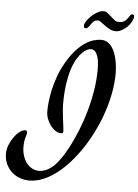

<svg xmlns="http://www.w3.org/2000/svg" viewBox="-156 -973 815 1135"><g transform="rotate(5 252.0 -405.0)"><path d="M515.1 -563Q515.1 -507.8 504.4 -449.2Q493.7 -390.6 474.4 -332.8Q455.1 -274.9 428.2 -219.5Q401.4 -164.1 368.9 -114.5Q336.4 -64.9 299.6 -23.2Q262.7 18.6 223.1 48.8Q183.6 79.1 142.6 95.9Q101.6 112.8 61 112.8Q33.2 112.8 6.1 103.3Q-21 93.8 -42.2 75Q-63.5 56.2 -76.7 28.6Q-89.8 1 -89.8 -35.2Q-89.8 -59.6 -79.6 -85.4Q-69.3 -111.3 -54.2 -132.6Q-39.1 -153.8 -21.2 -167.5Q-3.4 -181.2 12.2 -181.2Q16.1 -181.2 20 -178Q23.9 -174.8 23.9 -168.9Q23.9 -162.1 21.7 -155.3Q19.5 -148.4 16.8 -138.9Q14.2 -129.4 12 -116.5Q9.8 -103.5 9.8 -85Q9.8 -54.7 17.8 -29.8Q25.9 -4.9 39.8 12.9Q53.7 30.8 72.8 40.8Q91.8 50.8 113.8 50.8Q130.9 50.8 149.7 43.9Q168.5 37.1 188 22Q209 5.9 233.6 -27.8Q258.3 -61.5 282.7 -107.9Q307.1 -154.3 329.6 -210.4Q352.1 -266.6 369.4 -327.6Q386.7 -388.7 397 -452.4Q407.2 -516.1 407.2 -577.1Q407.2 -609.9 403.1 -631.8Q398.9 -653.8 392.1 -667.5Q385.3 -681.2 376.2 -687Q367.2 -692.9 356.9 -692.9Q348.1 -692.9 334.7 -686.8Q321.3 -680.7 306.2 -665.8Q291 -650.9 275.9 -626Q260.7 -601.1 248.5 -563.5Q236.3 -525.9 228.8 -474.4Q221.2 -422.9 221.2 -355Q221.2 -336.9 223.6 -311.8Q226.1 -286.6 229 -262.7Q231.9 -238.8 234.4 -220Q236.8 -201.2 236.8 -195.8Q236.8 -186 232.7 -184.1Q228.5 -182.1 223.1 -182.1Q207 -182.1 190.7 -192.9Q174.3 -203.6 161.4 -220.7Q148.4 -237.8 140.1 -259.8Q131.8 -281.7 131.8 -304.2Q131.8 -327.6 135.3 -361.3Q138.7 -395 147.5 -434.1Q156.2 -473.1 171.6 -515.6Q187 -558.1 210.9 -599.1Q237.3 -644.5 264.4 -674.3Q291.5 -704.1 317.6 -721.4Q343.8 -738.8 368.2 -745.8Q392.6 -752.9 413.1 -752.9Q434.1 -752.9 450 -742.9Q465.8 -732.9 477.3 -716.6Q488.8 -700.2 496.1 -679.7Q503.4 -659.2 507.6 -638.2Q511.7 -617.2 513.4 -597.4Q515.1 -577.6 515.1 -563ZM332 -823.2Q328.1 -818.4 324.5 -815.7Q320.8 -813 313 -813Q307.6 -813 305.4 -817.6Q303.2 -822.3 303.2 -827.1Q303.2 -835 308.3 -845Q313.5 -855 321.8 -865.7Q330.1 -876.5 341.1 -886.7Q352.1 -897 364.3 -905Q376.5 -913.1 388.7 -918Q400.9 -922.9 412.1 -922.9Q424.8 -922.9 436.3 -914.1Q447.8 -905.3 458.7 -895Q469.7 -884.8 480.7 -876Q491.7 -867.2 503.9 -867.2Q514.6 -867.2 522.5 -868.4Q530.3 -869.6 536.9 -873.3Q543.5 -877 549.8 -883.5Q556.2 -890.1 564 -900.9Q567.4 -906.2 571.3 -912.6Q575.2 -918.9 584 -918.9Q588.4 -918.9 591.3 -916.7Q594.2 -914.6 594.2 -909.2Q594.2 -893.6 585 -876.2Q575.7 -858.9 561 -844.5Q546.4 -830.1 528.3 -820.6Q510.3 -811 493.2 -811Q475.1 -811 458.5 -819.6Q441.9 -828.1 428 -838.1Q414.1 -848.1 403.1 -856.7Q392.1 -865.2 385.3 -865.2Q375 -865.2 368.4 -862.8Q361.8 -860.4 356.4 -855.2Q351.1 -850.1 345.7 -842.3Q340.3 -834.5 332 -823.2Z"/></g></svg>

Font: Mervale Script
Style: Regular
Weight: 400
Designer: Astigmatic (AOETI)
Foundry: Astigmatic (AOETI)
Version: Version 1.000